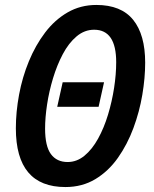

<svg xmlns="http://www.w3.org/2000/svg" viewBox="-20 -745 623 775"><path d="M244 10Q44 10 44 -227Q44 -293 57 -363Q70 -433 96.5 -497.5Q123 -562 162 -613.5Q201 -665 253 -695Q305 -725 369 -725Q469 -725 517.5 -665Q566 -605 566 -492Q566 -431 554.5 -362.5Q543 -294 518.5 -228Q494 -162 456 -108Q418 -54 365 -22Q312 10 244 10ZM253 -91Q290 -91 321 -116.5Q352 -142 376 -185.5Q400 -229 416 -282Q432 -335 440.5 -390Q449 -445 449 -494Q449 -625 360 -625Q321 -625 289 -598Q257 -571 233.5 -526.5Q210 -482 194 -429Q178 -376 170 -323Q162 -270 162 -226Q162 -155 185.5 -123Q209 -91 253 -91ZM211 -314 233 -413H400L378 -314Z"/></svg>

Font: Noto Sans Condensed SemiBold
Style: Italic
Weight: 600
Width: 3
Italic angle: -12°
Designer: Monotype Design Team
Foundry: Monotype Imaging Inc.
Version: Version 2.013; ttfautohint (v1.8.4.7-5d5b)